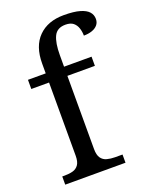

<svg xmlns="http://www.w3.org/2000/svg" viewBox="-144 -847 727 925"><g transform="rotate(-20 219.5 -385.0)"><path d="M27 0V-42H40Q63 -42 81.5 -47Q100 -52 111 -67.5Q122 -83 122 -114V-489H31V-536H122V-586Q122 -675 169.5 -722.5Q217 -770 299 -770Q351 -770 381.5 -761Q412 -752 425.5 -736.5Q439 -721 439 -700Q439 -682 428.5 -669.5Q418 -657 399.5 -650.5Q381 -644 357 -644Q357 -664 351 -682.5Q345 -701 331 -712.5Q317 -724 291 -724Q248 -724 232 -691Q216 -658 216 -595V-536H357V-489H216V-114Q216 -83 227 -67.5Q238 -52 257 -47Q276 -42 298 -42H336V0Z"/></g></svg>

Font: Noto Serif Thai
Style: Regular
Weight: 400
Designer: Monotype Design Team
Foundry: Monotype Imaging Inc.
Version: Version 2.001